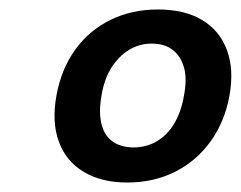

<svg xmlns="http://www.w3.org/2000/svg" viewBox="-20 -732 509 405"><path d="M248 -347Q194 -347 156.5 -369.5Q119 -392 104 -433.5Q89 -475 99 -530Q109 -586 138.5 -627Q168 -668 213 -690Q258 -712 313 -712Q369 -712 406 -690Q443 -668 458.5 -627Q474 -586 464 -530Q454 -475 424 -433.5Q394 -392 349 -369.5Q304 -347 248 -347ZM262 -421Q288 -421 310 -433.5Q332 -446 347 -470.5Q362 -495 368 -530Q375 -566 368 -590Q361 -614 344 -627Q327 -640 300 -640Q274 -640 252.5 -627Q231 -614 215.5 -590Q200 -566 194 -530Q188 -495 194 -470.5Q200 -446 217.5 -433.5Q235 -421 262 -421Z"/></svg>

Font: DM Sans 9pt SemiBold
Style: Italic
Weight: 600
Italic angle: -10°
Version: Version 4.004;gftools[0.9.30]